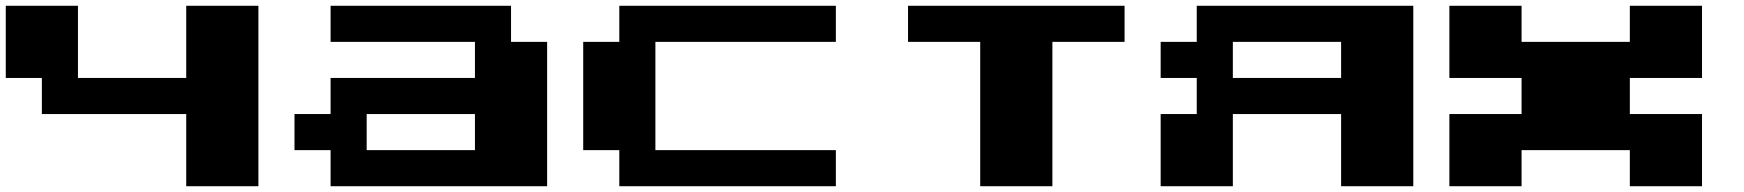

<svg xmlns="http://www.w3.org/2000/svg" viewBox="-20 -770 6040 665"><path d="M0 -625V-750H125H250V-625V-500H437.5H625V-625V-750H750H875V-437.5V-125H750H625V-250V-375H375H125V-437.5V-500H62.5H0Z M1125 -687.5V-750H1437.5H1750V-687.5V-625H1812.5H1875V-375V-125H1500H1125V-187.5V-250H1062.5H1000V-312.5V-375H1062.5H1125V-437.5V-500H1375H1625V-562.5V-625H1375H1125ZM1625 -312.5V-375H1437.5H1250V-312.5V-250H1437.5H1625Z M2125 -687.5V-750H2500H2875V-687.5V-625H2562.5H2250V-437.5V-250H2562.5H2875V-187.5V-125H2500H2125V-187.5V-250H2062.5H2000V-437.5V-625H2062.5H2125Z M3125 -687.5V-750H3500H3875V-687.5V-625H3750H3625V-375V-125H3500H3375V-375V-625H3250H3125Z M4125 -687.5V-750H4500H4875V-437.5V-125H4750H4625V-250V-375H4437.5H4250V-250V-125H4125H4000V-250V-375H4062.5H4125V-437.5V-500H4062.5H4000V-562.5V-625H4062.5H4125ZM4625 -562.5V-625H4437.5H4250V-562.5V-500H4437.5H4625Z M5000 -625V-750H5125H5250V-687.5V-625H5437.5H5625V-687.5V-750H5750H5875V-625V-500H5750H5625V-437.5V-375H5750H5875V-250V-125H5750H5625V-187.5V-250H5437.5H5250V-187.5V-125H5125H5000V-250V-375H5125H5250V-437.5V-500H5125H5000Z"/></svg>

Font: Press Start 2P
Style: Regular
Weight: 500
Monospace: yes
Version: Version 2.14